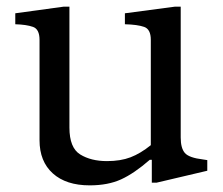

<svg xmlns="http://www.w3.org/2000/svg" viewBox="-20 -548 670 578"><path d="M250 10Q179 10 139 -26Q99 -62 99 -126V-428Q99 -460 79.5 -467Q60 -474 26 -475V-508L172 -528H189V-164Q189 -103 221.5 -83Q254 -63 302 -63Q343 -63 373 -74.5Q403 -86 434 -111V-428Q434 -460 414 -467Q394 -474 356 -475V-508L507 -528H524V-134Q524 -102 536.5 -87.5Q549 -73 591 -68L604 -66V-34L451 2H437V-67H431Q384 -26 344.5 -8Q305 10 250 10Z"/></svg>

Font: Hedvig Letters Serif 14pt
Style: Regular
Weight: 400
Designer: Alexander Örn & Tor Weibull
Foundry: Kanon Foundry
Version: Version 1.000; ttfautohint (v1.8.4.7-5d5b)